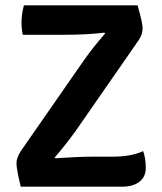

<svg xmlns="http://www.w3.org/2000/svg" viewBox="-20 -703 611 723"><path d="M59 -135 296 -476Q332 -527 376 -577L373 -580Q309 -572 218 -572H66Q61 -592 61 -620Q61 -648 70 -683H498Q517 -618 517 -595.5Q517 -573 501 -550L265 -210Q226 -156 186 -110L189 -107Q275 -113 325 -113H404Q474 -113 519 -134Q529 -106 529 -71.5Q529 -37 505 -18.5Q481 0 439 0H58Q42 -67 42 -88Q42 -109 59 -135Z"/></svg>

Font: Signika
Style: Semibold
Weight: 600
Designer: Anna Giedrys
Foundry: Anna Giedrys
Version: Version 1.001